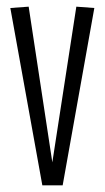

<svg xmlns="http://www.w3.org/2000/svg" viewBox="-20 -556 315 576"><path d="M107 0 11 -532 66 -536 137 -69 209 -536 263 -532 168 0Z"/></svg>

Font: Georama ExtraCondensed Light
Style: Regular
Weight: 300
Width: 2
Designer: Jean-Baptiste Levee
Foundry: Production Type
Version: Version 1.000